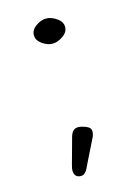

<svg xmlns="http://www.w3.org/2000/svg" viewBox="-85 -511 414 591"><g transform="rotate(-15 122.5 -215.0)"><path d="M164.1 -71.3 124 9.8Q114.3 33.2 99.6 33.2Q78.1 33.2 78.1 8.8Q78.1 4.9 81.1 -6.8L104.5 -91.8Q111.3 -114.3 128.9 -114.3Q139.6 -114.3 154.3 -108.4Q168.9 -102.5 168.9 -91.3Q168.9 -80.1 164.1 -71.3ZM71.3 -422.9Q71.3 -439.5 87.9 -451.2Q104.5 -462.9 120.6 -462.9Q136.7 -462.9 153.8 -451.2Q170.9 -439.5 170.9 -422.9Q170.9 -406.2 153.8 -394.5Q136.7 -382.8 120.6 -382.8Q104.5 -382.8 87.9 -394.5Q71.3 -406.2 71.3 -422.9Z"/></g></svg>

Font: Jura
Style: Book
Weight: 400
Version: Version 2.5